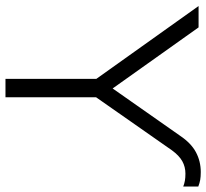

<svg xmlns="http://www.w3.org/2000/svg" viewBox="-46 -707 753 701"><g transform="rotate(90 330.5 -356.5)"><path d="M268 0V-367L282 -312L2 -705H80L306 -387H300L476 -638Q503 -678 536 -695.5Q569 -713 608 -713Q625 -713 636.5 -711Q648 -709 661 -704V-649Q651 -653 640 -655Q629 -657 614 -657Q589 -657 568.5 -645.5Q548 -634 529 -608L322 -312L335 -367V0Z"/></g></svg>

Font: Nunito Sans 9pt Light
Style: Regular
Weight: 300
Version: Version 3.101;gftools[0.9.27]